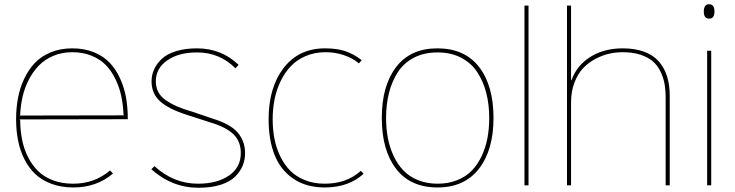

<svg xmlns="http://www.w3.org/2000/svg" viewBox="-20 -866 3433 897"><path d="M70.8 -326.2 560.1 -327.1 557.1 -330.1Q555.2 -377 546.4 -418Q537.6 -459 519 -497.1Q500.5 -535.2 474.1 -562.3Q447.8 -589.4 407.7 -605.7Q367.7 -622.1 317.9 -622.1Q270 -622.1 230.2 -605.5Q190.4 -588.9 162.8 -561Q135.3 -533.2 115.5 -495.4Q95.7 -457.5 85.9 -415.8Q76.2 -374 74.2 -329.1ZM577.1 -309.1 70.8 -308.1 74.2 -305.2Q74.7 -256.3 83.3 -213.1Q91.8 -169.9 111.1 -131.8Q130.4 -93.8 158.4 -66.4Q186.5 -39.1 228.3 -23.4Q270 -7.8 321.8 -7.8Q421.9 -7.8 494.1 -69.8L507.8 -55.2Q431.2 9.8 323.2 9.8Q266.6 9.8 221.4 -6.8Q176.3 -23.4 145.5 -52.2Q114.7 -81.1 94.2 -121.8Q73.7 -162.6 64.5 -209.2Q55.2 -255.9 55.2 -309.1Q55.2 -360.8 64 -408Q72.8 -455.1 93 -498Q113.3 -541 143.1 -572.3Q172.9 -603.5 217.8 -621.8Q262.7 -640.1 317.9 -640.1Q374 -640.1 418.9 -621.8Q463.9 -603.5 492.9 -572.5Q522 -541.5 541.5 -498.5Q561 -455.6 569.1 -408.7Q577.1 -361.8 577.1 -309.1Z M1125 -150.9Q1125 -120.1 1114 -92.8Q1103 -65.4 1079.1 -41.3Q1055.2 -17.1 1011.2 -2.9Q967.3 11.2 907.7 11.2Q783.7 11.2 687 -75.2L701.7 -89.8Q791 -7.8 904.8 -7.8Q994.1 -7.8 1049.6 -45.7Q1105 -83.5 1105 -150.9Q1105 -205.6 1070.6 -238.8Q1036.1 -272 965.8 -293Q960.4 -294.4 911.1 -310.8Q861.8 -327.1 854 -329.1Q768.1 -356.4 728 -392.6Q688 -428.7 688 -485.8Q688 -515.1 699.7 -541.5Q711.4 -567.9 735.4 -590.6Q759.3 -613.3 801.8 -626.7Q844.2 -640.1 899.9 -640.1Q1014.6 -640.1 1094.7 -563L1080.1 -546.9Q1005.9 -621.1 900.9 -621.1Q814.9 -621.1 761.5 -584Q708 -546.9 708 -485.8Q708 -457.5 720 -435.3Q731.9 -413.1 756.1 -396.7Q780.3 -380.4 807.6 -368.7Q835 -356.9 875 -345.2Q880.9 -343.8 924.6 -328.4Q968.3 -313 976.1 -311Q1058.1 -285.6 1091.6 -245.4Q1125 -205.1 1125 -150.9Z M1665.5 -67.9 1678.7 -54.2Q1608.9 9.8 1497.6 9.8Q1410.6 9.8 1350.8 -30.8Q1291 -71.3 1262.9 -141.8Q1234.9 -212.4 1234.9 -309.1Q1234.9 -457.5 1305.4 -548.8Q1376 -640.1 1498.5 -640.1Q1554.2 -640.1 1593.3 -627Q1632.3 -613.8 1669.9 -585L1656.7 -569.8Q1627.9 -594.7 1585.9 -608.6Q1543.9 -622.6 1498.5 -622.1Q1449.2 -621.6 1408.4 -604.2Q1367.7 -586.9 1339.4 -557.4Q1311 -527.8 1291.5 -487.8Q1272 -447.8 1262.9 -402.8Q1253.9 -357.9 1253.9 -309.1Q1253.9 -261.7 1262 -219Q1270 -176.3 1288.6 -137.2Q1307.1 -98.1 1334.7 -69.8Q1362.3 -41.5 1403.8 -24.7Q1445.3 -7.8 1496.6 -7.8Q1600.1 -7.8 1665.5 -67.9Z M2265.6 -314.9Q2265.6 -377.4 2252 -431.2Q2238.3 -484.9 2210.2 -528.1Q2182.1 -571.3 2134.5 -596.2Q2086.9 -621.1 2024.4 -621.1Q1960.9 -621.1 1913.3 -596.2Q1865.7 -571.3 1838.1 -527.8Q1810.5 -484.4 1797.1 -431.2Q1783.7 -377.9 1783.7 -314.9Q1783.7 -265.6 1792 -221.4Q1800.3 -177.2 1818.8 -137.7Q1837.4 -98.1 1864.7 -69.6Q1892.1 -41 1933.1 -24.4Q1974.1 -7.8 2024.4 -7.8Q2075.2 -7.8 2116.2 -24.4Q2157.2 -41 2184.6 -69.3Q2211.9 -97.7 2230.5 -137.2Q2249 -176.8 2257.3 -220.9Q2265.6 -265.1 2265.6 -314.9ZM2285.6 -314.9Q2285.6 -165.5 2217.8 -77.9Q2149.9 9.8 2024.4 9.8Q1897.5 9.8 1830.6 -77.1Q1763.7 -164.1 1763.7 -314.9Q1763.7 -465.3 1830.6 -552.7Q1897.5 -640.1 2023.4 -640.1Q2150.9 -640.1 2218.3 -553Q2285.6 -465.8 2285.6 -314.9Z M2449.2 -839.8V0H2430.2V-839.8Z M3108.9 -418.9V0H3089.8V-409.2Q3089.8 -445.3 3084.5 -475.1Q3079.1 -504.9 3065.2 -533Q3051.3 -561 3029.1 -580.1Q3006.8 -599.1 2971.4 -610.6Q2936 -622.1 2889.2 -622.1Q2857.4 -622.1 2825.7 -615Q2793.9 -607.9 2761.2 -590.6Q2728.5 -573.2 2703.9 -547.1Q2679.2 -521 2663.6 -479.7Q2647.9 -438.5 2647.9 -387.2V0H2628.9V-839.8H2647.9V-491.2H2649.9Q2674.3 -560.1 2738 -600.1Q2801.8 -640.1 2889.2 -640.1Q2946.3 -640.1 2989 -624.5Q3031.7 -608.9 3057.6 -579.3Q3083.5 -549.8 3096.2 -509.8Q3108.9 -469.7 3108.9 -418.9Z M3302.7 -628.9V0H3283.7V-628.9ZM3317.9 -812Q3317.9 -778.8 3293 -778.8Q3268.1 -778.8 3268.1 -812Q3268.1 -846.2 3293 -846.2Q3317.9 -846.2 3317.9 -812Z"/></svg>

Font: Sinkin Sans 100 Thin
Style: Regular
Weight: 100
Designer: Keith Bates
Foundry: K-Type
Version: Sinkin Sans (version 1.0)  by Keith Bates   •   © 2014   www